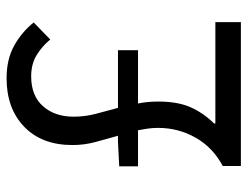

<svg xmlns="http://www.w3.org/2000/svg" viewBox="-106 -660 766 595"><g transform="rotate(-90 277.5 -363.0)"><path d="M59.1 -318.8V-377L133.8 -380.9H153.8Q143.6 -416 134.3 -450.9Q125 -485.8 125 -522Q125 -616.7 181.6 -671.4Q238.3 -726.1 332 -726.1Q391.1 -726.1 433.3 -702.4Q475.6 -678.7 504.9 -642.1L452.1 -590.8Q430.2 -617.2 402.8 -633.5Q375.5 -649.9 337.9 -649.9Q277.8 -649.9 245.4 -613.3Q212.9 -576.7 212.9 -518.1Q212.9 -483.4 221.7 -449.7Q230.5 -416 240.2 -380.9H418.9V-318.8H253.9Q259.8 -289.1 259.8 -255.9Q259.8 -196.8 242.7 -157.2Q225.6 -117.7 191.9 -83V-79.1H505.9V0H60.1V-56.2Q117.7 -86.9 147.9 -140.4Q178.2 -193.8 178.2 -256.8Q178.2 -272.9 176 -288.1Q173.8 -303.2 170.9 -318.8Z"/></g></svg>

Font: Source Han Sans CN
Style: Regular
Weight: 400
Designer: Ryoko NISHIZUKA  (kana, bopomofo & ideographs); Paul D. Hunt (Latin, Greek & Cyrillic); Sandoll Communications , Soo-you
Foundry: Adobe
Version: Version 2.004;hotconv 1.0.118;makeotfexe 2.5.65603